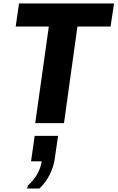

<svg xmlns="http://www.w3.org/2000/svg" viewBox="-20 -706 674 1101"><path d="M182 0 260 -554H70L89 -686H634L614 -554H424L347 0ZM136 375 139 359Q174 327 194 291.5Q214 256 219 219H158L179 73H313L295 197Q289 247 266 293.5Q243 340 206 375Z"/></svg>

Font: Chivo Mono
Style: Bold Italic
Weight: 700
Italic angle: -8.05°
Monospace: yes
Version: Version 1.008